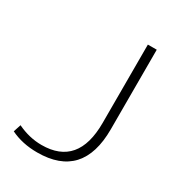

<svg xmlns="http://www.w3.org/2000/svg" viewBox="-178 -837 874 955"><g transform="rotate(30 259.5 -360.0)"><path d="M42 -66Q111 -33 181 -33Q390 -33 390 -280V-730H441V-273Q441 10 181 10Q95 10 28 -23Z"/></g></svg>

Font: M PLUS 1p Light
Style: Regular
Weight: 300
Version: Version 1.061